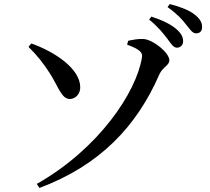

<svg xmlns="http://www.w3.org/2000/svg" viewBox="-20 -868 1040 950"><path d="M809 -675C827 -650 839 -632 855 -632C873 -632 886 -645 886 -664C886 -684 878 -701 855 -722C826 -748 783 -768 729 -786L718 -771C763 -735 789 -701 809 -675ZM901 -746C921 -722 932 -703 950 -703C969 -703 980 -714 980 -734C980 -756 970 -775 943 -796C917 -817 874 -834 820 -848L809 -833C859 -797 882 -771 901 -746ZM175 62C472 -49 656 -241 769 -501C785 -536 818 -545 818 -569C818 -607 739 -671 691 -675C666 -677 636 -671 614 -666L609 -647C680 -621 686 -605 682 -582C655 -414 471 -133 162 42ZM121 -636C162 -596 195 -555 228 -503C270 -436 285 -378 326 -378C355 -379 378 -405 377 -437C376 -528 253 -611 135 -653Z"/></svg>

Font: Noto Serif JP SemiBold
Style: Regular
Weight: 600
Designer: Ryoko NISHIZUKA 西塚涼子 (kana & ideographs); Frank Grießhammer (Latin, Greek & Cyrillic); Wenlong ZHANG 张文龙 (bopomofo); San
Foundry: Adobe
Version: Version 2.001;hotconv 1.1.0;makeotfexe 2.6.0